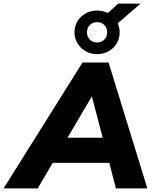

<svg xmlns="http://www.w3.org/2000/svg" viewBox="-80 -1055 863 1075"><path d="M-60 0 382 -705H528L745 0H569L532 -143H215L131 0ZM433 -513 298 -284H495L435 -513ZM464 -752Q428 -752 399.5 -768Q371 -784 354 -812Q337 -840 337 -874Q337 -909 354 -936.5Q371 -964 399.5 -980Q428 -996 464 -996Q495 -996 524 -982L582 -1035H707L579 -924Q590 -901 590 -874Q590 -840 573.5 -812Q557 -784 528 -768Q499 -752 464 -752ZM464 -817Q488 -817 504 -833Q520 -849 520 -874Q520 -899 504 -915Q488 -931 464 -931Q439 -931 423 -915Q407 -899 407 -874Q407 -849 423 -833Q439 -817 464 -817Z"/></svg>

Font: Nunito Sans Black
Style: Italic
Weight: 900
Italic angle: -9°
Designer: Vernon Adams
Foundry: Vernon Adams
Version: Version 3.006; ttfautohint (v1.8.3)